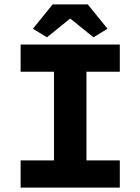

<svg xmlns="http://www.w3.org/2000/svg" viewBox="-20 -855 640 875"><path d="M74 0V-124H226V-528H74V-652H526V-528H374V-124H526V0ZM194 -685 130 -724 220 -835H380L470 -724L406 -685L302 -769H298Z"/></svg>

Font: Source Code Pro ExtraLight
Style: Bold
Weight: 700
Monospace: yes
Version: Version 1.018;hotconv 1.0.116;makeotfexe 2.5.65601